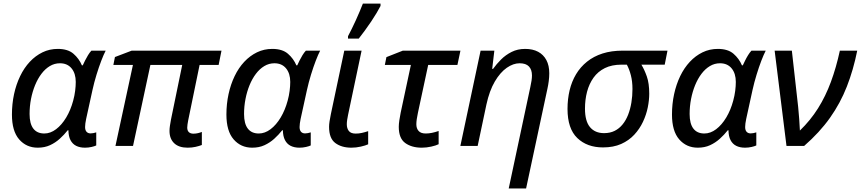

<svg xmlns="http://www.w3.org/2000/svg" viewBox="-20 -824 4860 1084"><path d="M192.9 9.8Q128.9 9.8 88.1 -37.1Q47.4 -84 47.4 -177.2Q47.4 -237.3 59.3 -292.5Q71.3 -347.7 93.8 -394.3Q116.2 -440.9 148.2 -475.1Q180.2 -509.3 220 -528.6Q259.8 -547.9 306.2 -547.9Q363.3 -547.9 394.8 -520.5Q426.3 -493.2 442.4 -455.1H447.3Q452.6 -466.8 460.2 -482.2Q467.8 -497.6 477.1 -512.7Q486.3 -527.8 496.1 -538.1H576.7Q565.4 -516.6 551.8 -481Q538.1 -445.3 524.9 -402.3Q511.7 -359.4 502 -315.4L466.3 -152.3Q463.4 -139.2 461.9 -127.2Q460.4 -115.2 460.4 -106.9Q460.4 -88.9 468.8 -79.8Q477.1 -70.8 491.7 -70.8Q498.5 -70.8 507.3 -72.5Q516.1 -74.2 523.4 -76.7V-2.9Q515.1 1.5 497.1 5.6Q479 9.8 460 9.8Q430.7 9.8 409.9 -0.7Q389.2 -11.2 377.9 -33Q366.7 -54.7 366.2 -88.4H362.3Q341.8 -62.5 317.1 -40.3Q292.5 -18.1 262.2 -4.2Q231.9 9.8 192.9 9.8ZM230 -70.3Q264.6 -70.3 296.6 -94.5Q328.6 -118.7 353.8 -160.6Q378.9 -202.6 393.1 -255.4Q400.9 -283.7 404.3 -311.3Q407.7 -338.9 407.7 -361.3Q407.7 -409.2 384 -438Q360.4 -466.8 318.4 -466.8Q287.6 -466.8 261.2 -450.9Q234.9 -435.1 213.9 -407.2Q192.9 -379.4 178 -343Q163.1 -306.6 155 -265.1Q147 -223.6 147 -180.2Q147 -125.5 168.2 -97.9Q189.5 -70.3 230 -70.3Z M1039.1 9.8Q989.7 9.8 963.4 -15.4Q937 -40.5 937 -85Q937 -97.7 939.2 -112.8Q941.4 -127.9 945.3 -148.9L1008.8 -457.5H829.1L731 0H631.8L730.5 -457.5H620.1L628.9 -502L723.6 -538.1H1230.5L1214.4 -457.5H1106.9L1042.5 -144.5Q1040 -132.8 1038.6 -121.6Q1037.1 -110.4 1037.1 -103.5Q1037.1 -86.9 1046.1 -78.1Q1055.2 -69.3 1071.8 -69.3Q1085.4 -69.3 1097.7 -72.3Q1109.9 -75.2 1119.6 -79.1V-5.4Q1104.5 0.5 1084.2 5.1Q1064 9.8 1039.1 9.8Z M1403.8 9.8Q1339.8 9.8 1299.1 -37.1Q1258.3 -84 1258.3 -177.2Q1258.3 -237.3 1270.3 -292.5Q1282.2 -347.7 1304.7 -394.3Q1327.1 -440.9 1359.1 -475.1Q1391.1 -509.3 1430.9 -528.6Q1470.7 -547.9 1517.1 -547.9Q1574.2 -547.9 1605.7 -520.5Q1637.2 -493.2 1653.3 -455.1H1658.2Q1663.6 -466.8 1671.1 -482.2Q1678.7 -497.6 1688 -512.7Q1697.3 -527.8 1707 -538.1H1787.6Q1776.4 -516.6 1762.7 -481Q1749 -445.3 1735.8 -402.3Q1722.7 -359.4 1712.9 -315.4L1677.2 -152.3Q1674.3 -139.2 1672.9 -127.2Q1671.4 -115.2 1671.4 -106.9Q1671.4 -88.9 1679.7 -79.8Q1688 -70.8 1702.6 -70.8Q1709.5 -70.8 1718.3 -72.5Q1727.1 -74.2 1734.4 -76.7V-2.9Q1726.1 1.5 1708 5.6Q1689.9 9.8 1670.9 9.8Q1641.6 9.8 1620.8 -0.7Q1600.1 -11.2 1588.9 -33Q1577.6 -54.7 1577.1 -88.4H1573.2Q1552.7 -62.5 1528.1 -40.3Q1503.4 -18.1 1473.1 -4.2Q1442.9 9.8 1403.8 9.8ZM1440.9 -70.3Q1475.6 -70.3 1507.6 -94.5Q1539.6 -118.7 1564.7 -160.6Q1589.8 -202.6 1604 -255.4Q1611.8 -283.7 1615.2 -311.3Q1618.7 -338.9 1618.7 -361.3Q1618.7 -409.2 1595 -438Q1571.3 -466.8 1529.3 -466.8Q1498.5 -466.8 1472.2 -450.9Q1445.8 -435.1 1424.8 -407.2Q1403.8 -379.4 1388.9 -343Q1374 -306.6 1366 -265.1Q1357.9 -223.6 1357.9 -180.2Q1357.9 -125.5 1379.2 -97.9Q1400.4 -70.3 1440.9 -70.3Z M1963.9 9.8Q1908.7 9.8 1873.3 -16.4Q1837.9 -42.5 1837.9 -107.9Q1837.9 -121.6 1840.6 -139.2Q1843.3 -156.7 1848.1 -180.2L1923.8 -538.1H2021.5L1945.3 -176.3Q1942.4 -162.1 1940.2 -148.4Q1938 -134.8 1938 -122.6Q1938 -99.1 1949.5 -84.5Q1960.9 -69.8 1988.3 -69.8Q2005.9 -69.8 2022.5 -73.5Q2039.1 -77.1 2058.6 -83.5V-9.3Q2043.9 -2.4 2017.1 3.7Q1990.2 9.8 1963.9 9.8ZM1944.8 -606V-619.6Q1954.6 -638.2 1966.1 -661.4Q1977.5 -684.6 1989 -709.7Q2000.5 -734.9 2010.7 -759.3Q2021 -783.7 2028.8 -803.7H2128.4V-790.5Q2120.1 -773.9 2106.4 -751Q2092.8 -728 2075.7 -702.6Q2058.6 -677.2 2040.3 -652.1Q2022 -627 2005.4 -606Z M2361.3 9.8Q2304.2 9.8 2267.8 -16.6Q2231.4 -43 2231.4 -107.9Q2231.4 -123.5 2234.6 -145Q2237.8 -166.5 2242.2 -188L2299.8 -457.5H2152.8L2161.6 -501.5L2254.4 -538.1H2579.6L2562.5 -457.5H2397.5L2339.4 -186.5Q2335.4 -167.5 2333 -151.4Q2330.6 -135.3 2330.6 -122.6Q2330.6 -98.6 2343.5 -84.5Q2356.4 -70.3 2383.3 -70.3Q2401.4 -70.3 2418.9 -74Q2436.5 -77.6 2456.5 -84.5V-9.8Q2441.9 -2.4 2414.8 3.7Q2387.7 9.8 2361.3 9.8Z M2852.1 240.2 2974.1 -332.5Q2978.5 -353 2981 -368.9Q2983.4 -384.8 2983.4 -397.9Q2983.4 -430.7 2966.3 -448.7Q2949.2 -466.8 2913.6 -466.8Q2877.9 -466.8 2841.1 -441.2Q2804.2 -415.5 2773.7 -363.8Q2743.2 -312 2726.1 -233.4L2676.8 0H2579.1L2693.4 -538.1H2771L2758.8 -435.1H2763.7Q2783.2 -462.4 2808.8 -488Q2834.5 -513.7 2868.4 -530.8Q2902.3 -547.9 2944.8 -547.9Q2987.8 -547.9 3018.1 -531.7Q3048.3 -515.6 3064.7 -484.9Q3081.1 -454.1 3081.1 -410.2Q3081.1 -388.7 3078.1 -366Q3075.2 -343.3 3070.8 -323.7L2950.2 240.2Z M3384.3 8.3Q3294.4 8.3 3239.3 -44.7Q3184.1 -97.7 3184.1 -209Q3184.1 -264.6 3196 -314.5Q3208 -364.3 3232.4 -405Q3256.8 -445.8 3294.2 -475.8Q3331.5 -505.9 3381.8 -522Q3432.1 -538.1 3496.1 -538.1H3748.5L3732.9 -459H3601.1Q3618.2 -431.2 3631.8 -392.6Q3645.5 -354 3645.5 -294.9Q3645.5 -258.8 3637.2 -217.5Q3628.9 -176.3 3610.1 -136.2Q3591.3 -96.2 3561 -63.5Q3530.8 -30.8 3487.1 -11.2Q3443.4 8.3 3384.3 8.3ZM3390.6 -72.3Q3424.3 -72.3 3450.2 -85.2Q3476.1 -98.1 3495.1 -121.6Q3514.2 -145 3526.4 -176.5Q3538.6 -208 3544.7 -244.9Q3550.8 -281.7 3550.8 -321.3Q3550.8 -364.7 3541.7 -399.4Q3532.7 -434.1 3519 -459H3489.7Q3434.1 -459 3394.8 -439.5Q3355.5 -419.9 3330.8 -385.3Q3306.2 -350.6 3294.4 -305.9Q3282.7 -261.2 3282.7 -210.9Q3282.7 -140.1 3311 -106.2Q3339.4 -72.3 3390.6 -72.3Z M3919.4 9.8Q3855.5 9.8 3814.7 -37.1Q3773.9 -84 3773.9 -177.2Q3773.9 -237.3 3785.9 -292.5Q3797.9 -347.7 3820.3 -394.3Q3842.8 -440.9 3874.8 -475.1Q3906.7 -509.3 3946.5 -528.6Q3986.3 -547.9 4032.7 -547.9Q4089.8 -547.9 4121.3 -520.5Q4152.8 -493.2 4168.9 -455.1H4173.8Q4179.2 -466.8 4186.8 -482.2Q4194.3 -497.6 4203.6 -512.7Q4212.9 -527.8 4222.7 -538.1H4303.2Q4292 -516.6 4278.3 -481Q4264.6 -445.3 4251.5 -402.3Q4238.3 -359.4 4228.5 -315.4L4192.9 -152.3Q4189.9 -139.2 4188.5 -127.2Q4187 -115.2 4187 -106.9Q4187 -88.9 4195.3 -79.8Q4203.6 -70.8 4218.3 -70.8Q4225.1 -70.8 4233.9 -72.5Q4242.7 -74.2 4250 -76.7V-2.9Q4241.7 1.5 4223.6 5.6Q4205.6 9.8 4186.5 9.8Q4157.2 9.8 4136.5 -0.7Q4115.7 -11.2 4104.5 -33Q4093.3 -54.7 4092.8 -88.4H4088.9Q4068.4 -62.5 4043.7 -40.3Q4019 -18.1 3988.8 -4.2Q3958.5 9.8 3919.4 9.8ZM3956.5 -70.3Q3991.2 -70.3 4023.2 -94.5Q4055.2 -118.7 4080.3 -160.6Q4105.5 -202.6 4119.6 -255.4Q4127.4 -283.7 4130.9 -311.3Q4134.3 -338.9 4134.3 -361.3Q4134.3 -409.2 4110.6 -438Q4086.9 -466.8 4044.9 -466.8Q4014.2 -466.8 3987.8 -450.9Q3961.4 -435.1 3940.4 -407.2Q3919.4 -379.4 3904.5 -343Q3889.6 -306.6 3881.6 -265.1Q3873.5 -223.6 3873.5 -180.2Q3873.5 -125.5 3894.8 -97.9Q3916 -70.3 3956.5 -70.3Z M4420.4 0 4353.5 -538.1H4450.7L4486.3 -220.2Q4489.7 -186 4492.2 -152.3Q4494.6 -118.7 4496.1 -86.9Q4555.7 -144.5 4598.4 -212.4Q4641.1 -280.3 4671.1 -361.6Q4701.2 -442.9 4721.7 -538.1H4819.8Q4797.9 -429.2 4761.2 -335.4Q4724.6 -241.7 4666 -158.9Q4607.4 -76.2 4520 0Z"/></svg>

Font: Open Sans Medium
Style: Italic
Weight: 500
Italic angle: -12°
Designer: Monotype Design Team
Foundry: Monotype Imaging Inc.
Version: Version 3.000